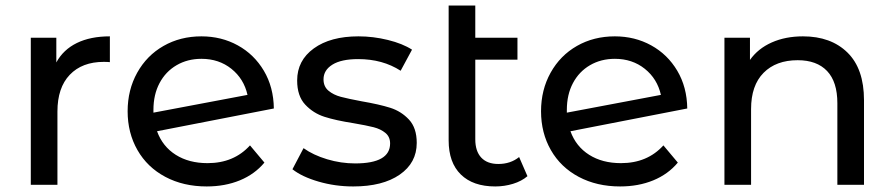

<svg xmlns="http://www.w3.org/2000/svg" viewBox="-20 -666 3221 692"><path d="M376 -535V-442Q368 -443 354 -443Q276 -443 231.5 -396.5Q187 -350 187 -264V0H91V-530H183V-441Q208 -487 257 -511Q306 -535 376 -535Z M881 -142 933 -80Q898 -38 844.5 -16Q791 6 725 6Q641 6 576 -28.5Q511 -63 475.5 -125Q440 -187 440 -265Q440 -342 474.5 -404Q509 -466 569.5 -500.5Q630 -535 706 -535Q778 -535 837 -502.5Q896 -470 931 -411Q966 -352 967 -275L546 -193Q566 -138 613.5 -108Q661 -78 728 -78Q823 -78 881 -142ZM533 -270V-260L872 -324Q859 -382 814 -418Q769 -454 706 -454Q656 -454 616.5 -431Q577 -408 555 -366.5Q533 -325 533 -270Z M1034 -56 1074 -132Q1109 -107 1159 -92Q1209 -77 1260 -77Q1386 -77 1386 -149Q1386 -173 1369 -187Q1352 -201 1326.5 -207.5Q1301 -214 1254 -222Q1190 -232 1149.5 -245Q1109 -258 1080 -289Q1051 -320 1051 -376Q1051 -448 1111 -491.5Q1171 -535 1272 -535Q1325 -535 1378 -522Q1431 -509 1465 -487L1424 -411Q1359 -453 1271 -453Q1210 -453 1178 -433Q1146 -413 1146 -380Q1146 -354 1164 -339Q1182 -324 1208.5 -317Q1235 -310 1283 -301Q1347 -290 1386.5 -277.5Q1426 -265 1454 -235Q1482 -205 1482 -151Q1482 -79 1420.5 -36.5Q1359 6 1253 6Q1188 6 1128 -11.5Q1068 -29 1034 -56Z M1881 -31Q1860 -13 1829 -3.5Q1798 6 1765 6Q1685 6 1641 -37Q1597 -80 1597 -160V-646H1693V-530H1845V-451H1693V-164Q1693 -121 1714.5 -98Q1736 -75 1776 -75Q1820 -75 1851 -100Z M2371 -142 2423 -80Q2388 -38 2334.5 -16Q2281 6 2215 6Q2131 6 2066 -28.5Q2001 -63 1965.5 -125Q1930 -187 1930 -265Q1930 -342 1964.5 -404Q1999 -466 2059.5 -500.5Q2120 -535 2196 -535Q2268 -535 2327 -502.5Q2386 -470 2421 -411Q2456 -352 2457 -275L2036 -193Q2056 -138 2103.5 -108Q2151 -78 2218 -78Q2313 -78 2371 -142ZM2023 -270V-260L2362 -324Q2349 -382 2304 -418Q2259 -454 2196 -454Q2146 -454 2106.5 -431Q2067 -408 2045 -366.5Q2023 -325 2023 -270Z M3094 -305V0H2998V-294Q2998 -371 2961 -410Q2924 -449 2855 -449Q2777 -449 2732 -403.5Q2687 -358 2687 -273V0H2591V-530H2683V-450Q2712 -491 2761.5 -513Q2811 -535 2874 -535Q2975 -535 3034.5 -476.5Q3094 -418 3094 -305Z"/></svg>

Font: Montserrat Alternates Medium
Style: Regular
Weight: 500
Designer: Julieta Ulanovsky
Foundry: Julieta Ulanovsky
Version: Version 7.200